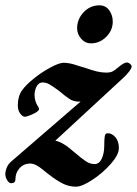

<svg xmlns="http://www.w3.org/2000/svg" viewBox="-21 -669 515 722"><path d="M474 -419Q474 -412 463 -398Q452 -384 437 -371L187 -140Q217 -134 258 -97Q286 -73 302 -62.5Q318 -52 335 -52Q352 -52 361.5 -72Q371 -92 371 -121Q371 -146 373 -157Q375 -168 384 -168Q400 -168 413 -153Q426 -138 426 -112Q426 -87 395.5 -52.5Q365 -18 326 7.5Q287 33 265 33Q238 33 214.5 21Q191 9 164 -12Q158 -16 142.5 -29Q127 -42 115 -48Q103 -54 93 -54Q68 -54 52.5 -36.5Q37 -19 37 5Q37 20 21 20Q13 20 6 8.5Q-1 -3 -1 -14Q-1 -26 5 -40Q11 -54 25 -65L282 -287H274Q256 -287 241 -296.5Q226 -306 200 -328Q177 -345 164.5 -352Q152 -359 139 -359Q125 -359 117 -344.5Q109 -330 109 -312Q109 -289 121 -270Q126 -263 126 -259Q126 -256 121 -251Q113 -244 96 -237Q79 -230 72 -230Q64 -230 55 -242Q46 -254 46 -273Q46 -306 61 -328Q76 -350 108 -375Q132 -395 166.5 -414Q201 -433 219 -433Q241 -433 272 -422Q271 -422 299 -414Q324 -405 342.5 -400.5Q361 -396 378 -396Q393 -396 401.5 -400Q410 -404 424 -416Q445 -434 456 -434Q462 -434 468 -429Q474 -424 474 -419ZM269 -563Q269 -597 293.5 -623Q318 -649 353 -649Q376 -649 389.5 -630.5Q403 -612 403 -588Q403 -555 378.5 -530.5Q354 -506 321 -506Q299 -506 284 -523.5Q269 -541 269 -563Z"/></svg>

Font: EB Garamond
Style: Bold Italic
Weight: 700
Italic angle: -17.2°
Designer: Georg Duffner and Octavio Pardo
Foundry: Georg Duffner
Version: Version 1.000